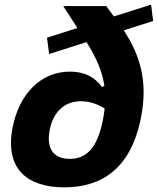

<svg xmlns="http://www.w3.org/2000/svg" viewBox="-20 -791 676 823"><path d="M627.5 -771 468 -720.5 435.5 -765H251L312 -671L181.5 -629.5L190.5 -559.5L351 -610.5C390.5 -546.5 418 -489 427.5 -423L417 -418C387.5 -459 344.5 -484 280 -484C152 -484 61.5 -385 34 -244.5C-1 -65 99.5 12 255 12C407.5 12 540 -59.5 584.5 -288C615 -443 580 -555 510.5 -661L636.5 -701ZM193 -233.5C208 -312.5 257.5 -357 327 -357C362.5 -357 397.5 -345.5 428.5 -326C427 -311 424.5 -295 421.5 -279C397.5 -154 348.5 -110 279 -110C209.5 -110 177.5 -154 193 -233.5Z"/></svg>

Font: Monaspace Neon ExtraBold
Style: Italic
Weight: 800
Italic angle: -11°
Designer: Riley Cran & the Lettermatic Team
Foundry: Lettermatic
Version: Version 1.200 (Monaspace Neon)